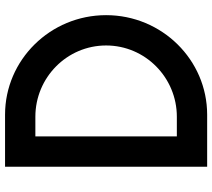

<svg xmlns="http://www.w3.org/2000/svg" viewBox="-60 -780 840 760"><g transform="rotate(-90 360.0 -400.0)"><path d="M278 -680C433 -680 560 -555 560 -400C560 -245 433 -120 278 -120H200V-680H278ZM286 0C503 0 680 -179 680 -400C680 -621 503 -800 286 -800H80V0H286Z"/></g></svg>

Font: Gauge Heavy
Style: Bold
Weight: 900
Designer: Daniel Pimley
Foundry: Daniel Pimley
Version: Version 1.003;PS 001.001;hotconv 1.0.56